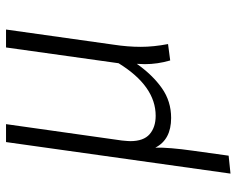

<svg xmlns="http://www.w3.org/2000/svg" viewBox="-92 -470 766 621"><g transform="rotate(-90 290.5 -160.0)"><path d="M449 -87Q449 -46 458 1L405 8Q393 -33 393 -74L394 -100Q358 -49 315.5 -19Q273 11 219 11Q149 11 123 -40Q124 4 113 82L97 197L39 203L141 -523H199L146 -148Q144 -128 144 -121Q144 -78 166.5 -58.5Q189 -39 226 -39Q322 -39 396 -159L447 -523H505L456 -175Q449 -129 449 -87Z"/></g></svg>

Font: FiraGO Light
Style: Italic
Weight: 300
Italic angle: -8°
Designer: bBox Type GmbH
Foundry: bBox Type GmbH
Version: Version 1.001